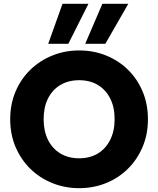

<svg xmlns="http://www.w3.org/2000/svg" viewBox="-20 -976 826 1003"><path d="M393.6 7Q319.5 7 254 -19.3Q188.4 -45.5 138.9 -93.8Q89.4 -142.1 61.3 -208.1Q33.3 -274.2 33.3 -353.2Q33.3 -432.3 61.3 -498.1Q89.4 -563.9 138.9 -611.9Q188.4 -659.9 254 -686.2Q319.5 -712.5 393.6 -712.5Q468.6 -712.5 533.9 -686.2Q599.2 -659.9 648.3 -611.9Q697.3 -563.9 725 -498.1Q752.8 -432.3 752.8 -353.2Q752.8 -274.2 724.8 -208.1Q696.8 -142.1 647.7 -93.8Q598.7 -45.5 533.4 -19.3Q468.1 7 393.6 7ZM393.6 -149.1Q449.9 -149.1 491.3 -174.2Q532.6 -199.4 555.7 -245.5Q578.8 -291.6 578.8 -353.2Q578.8 -415.8 555.7 -461.5Q532.6 -507.1 491.3 -532.1Q449.9 -557 393.6 -557Q337.3 -557 295.4 -532.1Q253.6 -507.1 230.7 -461.5Q207.9 -415.8 207.9 -353.2Q207.9 -291.6 230.7 -245.5Q253.6 -199.4 295.4 -174.2Q337.3 -149.1 393.6 -149.1ZM306.6 -956.2H442L336.9 -747.1H231.8ZM514.8 -956.2H650.3L530.2 -747.1H425.1Z"/></svg>

Font: Poppins Variable
Style: Regular
Weight: 100
Designer: Jonny Pinhorn
Foundry: Indian Type Foundry
Version: Version 6.000